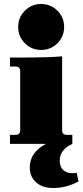

<svg xmlns="http://www.w3.org/2000/svg" viewBox="-20 -720 413 961"><path d="M267.5 -503.5Q234 -470 186 -470Q138 -470 104.5 -503.5Q71 -537 71 -585Q71 -633 104.5 -666.5Q138 -700 186 -700Q234 -700 267.5 -666.5Q301 -633 301 -585Q301 -537 267.5 -503.5ZM30 0V-45H58Q81 -45 81 -68V-364Q81 -387 58 -387H30V-432H82Q225 -432 291 -438V-68Q291 -45 314 -45H342V0Q279 29 279 84Q279 114 296 130.5Q313 147 343 147Q350 147 364 145L373 188Q314 221 246 221Q193 221 161 193Q129 165 129 118Q129 43 210 0Z"/></svg>

Font: Arapey Black
Style: Regular
Weight: 900
Designer: Eduardo Rodriguez Tunni
Foundry: Eduardo Rodriguez Tunni
Version: Version 4.000